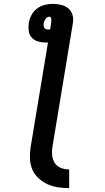

<svg xmlns="http://www.w3.org/2000/svg" viewBox="-20 -755 540 988"><path d="M336 213Q306 213 277 208.5Q248 204 222.5 192Q197 180 176.5 160.5Q156 141 145.5 115Q135 89 134 59.5Q133 30 138 0L227 -537Q223 -536 220.5 -536Q218 -536 216 -536Q195 -536 176 -541.5Q157 -547 144 -561Q131 -575 128 -595Q125 -615 128 -636Q131 -656 141.5 -676.5Q152 -697 170 -710.5Q188 -724 209 -729.5Q230 -735 251 -735Q273 -735 294.5 -730Q316 -725 331.5 -712Q347 -699 353 -678.5Q359 -658 355 -636L250 0Q246 22 248.5 44.5Q251 67 262 84Q273 101 293.5 109Q314 117 336 117ZM228 -603Q230 -603 232.5 -603Q235 -603 238 -604L243 -636Q244 -641 244 -645.5Q244 -650 244 -655Q244 -660 242 -664.5Q240 -669 235 -669Q230 -669 224 -666Q218 -663 214.5 -658Q211 -653 208.5 -647Q206 -641 205 -636Q204 -630 204.5 -623.5Q205 -617 207.5 -612.5Q210 -608 216 -605.5Q222 -603 228 -603Z"/></svg>

Font: Iosevka Curly
Style: Bold Italic
Weight: 700
Italic angle: -9°
Monospace: yes
Designer: Belleve Invis
Foundry: Belleve Invis
Version: Version 22.1.2; ttfautohint (v1.8.4)